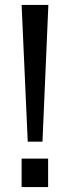

<svg xmlns="http://www.w3.org/2000/svg" viewBox="-20 -762 289 782"><path d="M68 -116V0H176V-116ZM68 -742 93 -185H153L177 -742Z"/></svg>

Font: Cheyenne Sans
Style: Regular
Weight: 400
Designer: The Public Sans project authors (U.S. Web Design System), Libre Franklin designed by Pablo Impallari and Rodrigo Fuenzal
Foundry: The Cheyenne Sans Project Authors
Version: Version 2.007